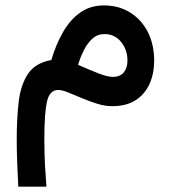

<svg xmlns="http://www.w3.org/2000/svg" viewBox="-20 -392 645 723"><path d="M173.3 -166Q190.9 -225.6 217.8 -272Q244.6 -318.4 282.5 -345Q320.3 -371.6 371.6 -371.6Q426.8 -371.6 469.5 -345.2Q512.2 -318.8 536.4 -272Q560.5 -225.1 560.5 -163.1Q560.5 -115.2 543.2 -76.4Q525.9 -37.6 491 -14.9Q456.1 7.8 402.8 7.8Q375 7.8 345.5 -1.5Q315.9 -10.7 287.8 -22.7Q259.8 -34.7 236.8 -43.9Q213.9 -53.2 199.2 -53.2Q166.5 -53.2 156.7 -8.8Q147 35.6 147 129.9Q147 185.5 149.4 230Q151.9 274.4 154.8 311H48.8Q46.4 262.7 44.7 219Q43 175.3 43 132.3Q43 53.7 50.5 -9.8Q58.1 -73.2 85.7 -114.3Q113.3 -155.3 173.3 -166ZM460 -163.6Q460 -204.6 436 -234.1Q412.1 -263.7 373.5 -263.7Q347.2 -263.7 328.1 -246.6Q309.1 -229.5 295.9 -203.1Q282.7 -176.8 273.9 -147.9Q317.9 -128.4 351.6 -115.5Q385.3 -102.5 404.3 -102.5Q433.1 -102.5 446.5 -119.9Q460 -137.2 460 -163.6Z"/></svg>

Font: Vazirmatn RD UI FD Medium
Style: Regular
Weight: 500
Designer: Saber Rastikerdar
Foundry: Saber Rastikerdar
Version: Version 33.003